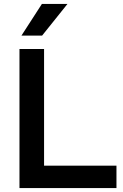

<svg xmlns="http://www.w3.org/2000/svg" viewBox="-20 -956 627 976"><path d="M79 0V-707H204V-114H572V0ZM89 -775 193 -936H323L194 -775Z"/></svg>

Font: Onest SemiBold
Style: Regular
Weight: 600
Designer: Dmitri Voloshin, Andrey Kudryavtsev
Foundry: Dmitri Voloshin, Andrey Kudryavtsev
Version: Version 1.000;gftools[0.9.33]